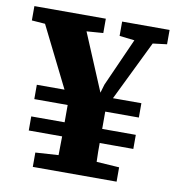

<svg xmlns="http://www.w3.org/2000/svg" viewBox="-74 -699 703 765"><g transform="rotate(10 277.5 -316.0)"><path d="M68 -140V-197H203V-267H68V-325H180L58 -570L4 -574V-632H293V-574L226 -569L323 -338L333 -372L420 -567L359 -574V-632H551V-574L494 -567L376 -325H491V-267H355V-197H491V-140H355Q355 -122 355 -103.5Q355 -85 356 -64L448 -58V0H109V-58L202 -64Q202 -85 202.5 -103.5Q203 -122 203 -140Z"/></g></svg>

Font: Source Serif 4 SmText
Style: Bold
Weight: 700
Designer: Frank Grießhammer
Foundry: Adobe
Version: Version 4.005;hotconv 1.1.0;makeotfexe 2.6.0